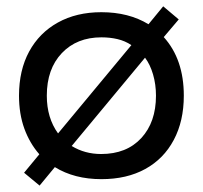

<svg xmlns="http://www.w3.org/2000/svg" viewBox="-20 -548 632 598"><path d="M103.3 30 55 -10 102.5 -67.5Q72.5 -101.7 55.8 -147.5Q39.2 -193.3 39.2 -250Q39.2 -329.2 70.8 -387.5Q102.5 -445.8 160.4 -477.9Q218.3 -510 295.8 -510Q380.8 -510 442.5 -472.5L488.3 -528.3L536.7 -487.5L490 -432.5Q552.5 -363.3 552.5 -250Q552.5 -170.8 521.2 -112.1Q490 -53.3 432.5 -21.7Q375 10 295.8 10Q211.7 10 150.8 -27.5ZM160.8 -132.5 389.2 -407.5Q369.2 -420.8 345.8 -426.2Q322.5 -431.7 295.8 -431.7Q219.2 -431.7 172.5 -382.5Q125.8 -333.3 125.8 -250Q125.8 -180.8 160.8 -132.5ZM295 -68.3Q374.2 -68.3 420 -117.9Q465.8 -167.5 465.8 -250Q465.8 -285 456.7 -316.2Q447.5 -347.5 431.7 -368.3L203.3 -93.3Q244.2 -68.3 295 -68.3Z"/></svg>

Font: Funnel Display Light
Style: Regular
Weight: 400
Version: Version 1.000